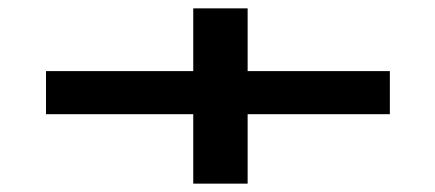

<svg xmlns="http://www.w3.org/2000/svg" viewBox="-20 -543 1040 459"><path d="M442 -104H572V-270H912V-373H572V-523H442V-373H90V-270H442Z"/></svg>

Font: Inconsolata UltraExpanded
Style: Bold
Weight: 700
Width: 9
Monospace: yes
Designer: Raph Levien, Cyreal, Brenton Simpson
Foundry: Raph Levien, Cyreal, Google
Version: Version 3.100